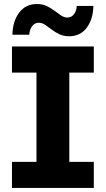

<svg xmlns="http://www.w3.org/2000/svg" viewBox="-20 -930 523 950"><path d="M160.5 -17V-684H322.9V-17ZM39.2 0V-129.1H444.2V0ZM39.2 -570.9V-700H444.2V-570.9ZM322.1 -750.6Q294.7 -750.6 273.5 -760.8Q252.3 -771 235.4 -784Q218.5 -797.1 203.3 -807.3Q188.1 -817.5 172.3 -817.5Q151.5 -817.5 138.9 -800.5Q126.3 -783.6 124.9 -758.2H41.4Q42.8 -825.1 74.9 -867.6Q107 -910.1 162.5 -910.1Q190.5 -910.1 211.7 -899.9Q232.9 -889.7 249.8 -876.7Q266.7 -863.7 282.1 -853.5Q297.5 -843.2 312.9 -843.2Q334.1 -843.2 346.4 -860Q358.7 -876.7 359.7 -900.7H442Q441 -835.6 409.3 -793.1Q377.7 -750.6 322.1 -750.6Z"/></svg>

Font: Montserrat Alternates Thin
Style: Regular
Weight: 100
Designer: Julieta Ulanovsky
Foundry: Julieta Ulanovsky
Version: Version 9.000